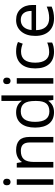

<svg xmlns="http://www.w3.org/2000/svg" viewBox="979 -1780 810 2809"><g transform="rotate(-90 1384.5 -375.0)"><path d="M167 0H85.9V-535.2H167ZM126.5 -733.9Q147.5 -733.9 161.1 -720.2Q174.8 -706.5 174.8 -680.2Q174.8 -653.3 161.1 -639.6Q147.5 -626 126.5 -626Q105.5 -626 92.3 -639.6Q79.1 -653.3 79.1 -680.7Q79.1 -707 92.3 -720.7Q105.5 -734.4 126.5 -733.9Z M591.8 -544.9Q689.5 -544.9 737.8 -497.6Q786.1 -450.2 786.1 -349.1V0H705.1V-346.2Q705.1 -412.1 675 -443.8Q645 -475.6 582 -475.6Q497.6 -475.6 458.7 -430.2Q419.9 -384.8 419.9 -280.8V0H338.9V-535.2H404.8L418 -461.9H421.9Q446.8 -501.5 491.5 -523.2Q536.1 -544.9 591.8 -544.9Z M1160.2 -476.6Q1006.8 -476.6 1006.8 -267.6Q1006.3 -58.6 1159.7 -58.1Q1237.8 -58.1 1275.1 -103.3Q1312.5 -148.4 1312.5 -249V-266.1Q1312.5 -379.9 1275.1 -428.2Q1237.8 -476.6 1160.2 -476.6ZM1393.6 0H1327.6L1316.9 -71.8H1312.5Q1255.9 9.8 1147.7 9.8Q1039.6 9.8 981 -62Q922.9 -134.3 922.9 -266.4Q922.9 -398.4 981.4 -471.7Q1040 -544.9 1146.7 -544.9Q1253.4 -544.9 1311.5 -465.8H1317.9L1314.5 -504.4L1312.5 -542V-759.8H1393.6Z M1646.5 0H1565.4V-535.2H1646.5ZM1606 -733.9Q1627 -733.9 1640.6 -720.2Q1654.3 -706.5 1654.3 -680.2Q1654.3 -653.3 1640.6 -639.6Q1627 -626 1606 -626Q1585 -626 1571.8 -639.6Q1558.6 -653.3 1558.6 -680.7Q1558.6 -707 1571.8 -720.7Q1585 -734.4 1606 -733.9Z M1872.6 -265.1Q1872.6 -166 1912.6 -113.5Q1952.6 -61 2024.7 -61Q2096.7 -61 2167.5 -89.8V-18.1Q2112.8 9.8 2032.2 9.8Q1916 9.8 1852.1 -61.5Q1788.6 -132.8 1788.6 -265.6Q1788.6 -398.4 1853 -471.7Q1918 -544.9 2037.6 -544.9Q2118.7 -544.9 2175.3 -517.1L2150.4 -448.2Q2088.4 -472.7 2035.6 -472.7Q1872.6 -472.7 1872.6 -265.1Z M2629.9 -318.8Q2629.9 -395 2595.7 -435.8Q2561.5 -476.6 2497.8 -476.6Q2434.1 -476.6 2395.5 -435.1Q2356.9 -393.6 2350.1 -318.8ZM2658.2 -478Q2716.8 -413.1 2716.8 -304.2V-252.9H2348.1Q2350.6 -159.2 2395.5 -110.1Q2440.4 -61 2524.9 -61Q2609.4 -61 2693.4 -97.2V-24.9Q2613.8 9.8 2520 9.8Q2401.4 9.8 2332.5 -62.5Q2264.2 -135.3 2264.2 -264.2Q2264.2 -393.1 2327.9 -469Q2391.6 -544.9 2495.8 -544.9Q2600.1 -544.9 2658.2 -478Z"/></g></svg>

Font: OpenSansHebrew-Regular
Style: Regular
Weight: 400
Foundry: Ascender Corporation, Yanek Iontef
Version: Version 2.001;PS 002.001;hotconv 1.0.70;makeotf.lib2.5.58329